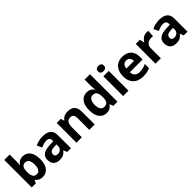

<svg xmlns="http://www.w3.org/2000/svg" viewBox="353 -2253 3755 3755"><g transform="rotate(-45 2230.5 -375.0)"><path d="M227 -583Q227 -552 225 -522Q223 -492 221 -475H227Q249 -509 286 -532.5Q323 -556 382 -556Q474 -556 531 -484.5Q588 -413 588 -274Q588 -134 530 -62Q472 10 378 10Q318 10 283.5 -11.5Q249 -33 227 -60H217L192 0H78V-760H227ZM334 -437Q276 -437 252.5 -401Q229 -365 227 -291V-275Q227 -196 250.5 -153.5Q274 -111 336 -111Q382 -111 409 -153.5Q436 -196 436 -276Q436 -356 408.5 -396.5Q381 -437 334 -437Z M935 -557Q1045 -557 1103.5 -509.5Q1162 -462 1162 -364V0H1058L1029 -74H1025Q990 -30 951 -10Q912 10 844 10Q771 10 723 -32.5Q675 -75 675 -163Q675 -250 736 -291.5Q797 -333 919 -337L1014 -340V-364Q1014 -407 991.5 -427Q969 -447 929 -447Q889 -447 851 -435.5Q813 -424 775 -407L726 -508Q770 -531 823.5 -544Q877 -557 935 -557ZM956 -251Q884 -249 856 -225Q828 -201 828 -162Q828 -128 848 -113.5Q868 -99 900 -99Q948 -99 981 -127.5Q1014 -156 1014 -208V-253Z M1625 -556Q1713 -556 1766 -508.5Q1819 -461 1819 -356V0H1670V-319Q1670 -378 1649 -407.5Q1628 -437 1582 -437Q1514 -437 1489 -390.5Q1464 -344 1464 -257V0H1315V-546H1429L1449 -476H1457Q1483 -518 1528.5 -537Q1574 -556 1625 -556Z M2145 10Q2054 10 1996.5 -61.5Q1939 -133 1939 -272Q1939 -412 1997 -484Q2055 -556 2149 -556Q2208 -556 2246 -533Q2284 -510 2306 -476H2311Q2308 -492 2304 -522.5Q2300 -553 2300 -585V-760H2449V0H2335L2306 -71H2300Q2278 -37 2241 -13.5Q2204 10 2145 10ZM2197 -109Q2259 -109 2284 -145.5Q2309 -182 2310 -255V-271Q2310 -351 2285.5 -393Q2261 -435 2195 -435Q2146 -435 2118 -392.5Q2090 -350 2090 -270Q2090 -190 2118 -149.5Q2146 -109 2197 -109Z M2680 -760Q2713 -760 2737 -744.5Q2761 -729 2761 -687Q2761 -646 2737 -630Q2713 -614 2680 -614Q2646 -614 2622.5 -630Q2599 -646 2599 -687Q2599 -729 2622.5 -744.5Q2646 -760 2680 -760ZM2754 -546V0H2605V-546Z M3135 -556Q3248 -556 3314 -491.5Q3380 -427 3380 -308V-236H3028Q3030 -173 3065.5 -137Q3101 -101 3164 -101Q3217 -101 3260 -111.5Q3303 -122 3349 -144V-29Q3309 -9 3264.5 0.5Q3220 10 3157 10Q3075 10 3012 -20.5Q2949 -51 2913 -113Q2877 -175 2877 -269Q2877 -365 2909.5 -428.5Q2942 -492 3000 -524Q3058 -556 3135 -556ZM3136 -450Q3093 -450 3064.5 -422Q3036 -394 3031 -335H3240Q3239 -385 3214 -417.5Q3189 -450 3136 -450Z M3806 -556Q3817 -556 3832 -555Q3847 -554 3856 -552L3845 -412Q3838 -414 3824.5 -415.5Q3811 -417 3801 -417Q3763 -417 3728 -403.5Q3693 -390 3671.5 -360Q3650 -330 3650 -278V0H3501V-546H3614L3636 -454H3643Q3667 -496 3709 -526Q3751 -556 3806 -556Z M4159 -557Q4269 -557 4327.5 -509.5Q4386 -462 4386 -364V0H4282L4253 -74H4249Q4214 -30 4175 -10Q4136 10 4068 10Q3995 10 3947 -32.5Q3899 -75 3899 -163Q3899 -250 3960 -291.5Q4021 -333 4143 -337L4238 -340V-364Q4238 -407 4215.5 -427Q4193 -447 4153 -447Q4113 -447 4075 -435.5Q4037 -424 3999 -407L3950 -508Q3994 -531 4047.5 -544Q4101 -557 4159 -557ZM4180 -251Q4108 -249 4080 -225Q4052 -201 4052 -162Q4052 -128 4072 -113.5Q4092 -99 4124 -99Q4172 -99 4205 -127.5Q4238 -156 4238 -208V-253Z"/></g></svg>

Font: Noto Sans Devanagari UI
Style: Bold
Weight: 700
Designer: Jelle Bosma - Monotype Design Team
Foundry: Monotype Imaging Inc.
Version: Version 2.004; ttfautohint (v1.8.4.7-5d5b)